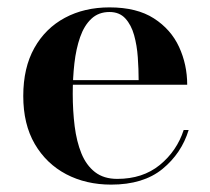

<svg xmlns="http://www.w3.org/2000/svg" viewBox="-20 -490 570 520"><path d="M281 10Q213 10 159.2 -18.2Q105.5 -46.5 74.2 -100Q43 -153.5 43 -230Q43 -306.5 73 -360Q103 -413.5 155.8 -441.8Q208.5 -470 276.5 -470Q350.5 -470 396.8 -440.2Q443 -410.5 465 -362.8Q487 -315 487 -260.5H110V-273H355.5Q355.5 -302.5 353.2 -334.8Q351 -367 343.2 -394.8Q335.5 -422.5 319.5 -440Q303.5 -457.5 276.5 -457.5Q247 -457.5 227.5 -439.2Q208 -421 197 -389.5Q186 -358 181.5 -318.5Q177 -279 177 -236Q177 -190 182.2 -148.2Q187.5 -106.5 200.5 -74.5Q213.5 -42.5 237.2 -24Q261 -5.5 297.5 -5.5Q366.5 -5.5 412.8 -43.2Q459 -81 477.5 -138H491Q471.5 -74.5 419.8 -32.2Q368 10 281 10Z"/></svg>

Font: Bodoni Moda 18pt SemiBold
Style: Regular
Weight: 600
Designer: Owen Earl
Foundry: indestructible type
Version: Version 2.005